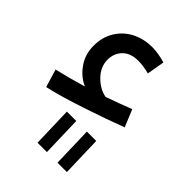

<svg xmlns="http://www.w3.org/2000/svg" viewBox="-178 -441 768 768"><g transform="rotate(45 205.5 -57.5)"><path d="M376 -50Q309 -24 205 10.5Q101 45 40 58L17 -18Q77 -32 148 -53Q109 -70 83 -107.5Q57 -145 57 -193Q57 -242 80 -279Q103 -316 141.5 -335.5Q180 -355 227 -355Q261 -355 302 -343L289 -268Q253 -277 227 -277Q183 -277 159.5 -253Q136 -229 136 -193Q136 -153 167 -121Q198 -89 236 -82Q298 -104 346 -123ZM168 69H221L226 240H173ZM281 69H334L339 240H286Z"/></g></svg>

Font: Noto Sans Arabic
Style: Regular
Weight: 400
Designer: Nadine Chahine
Foundry: Monotype Imaging Inc.
Version: Version 1.001